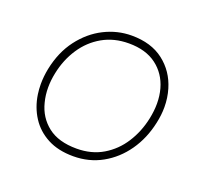

<svg xmlns="http://www.w3.org/2000/svg" viewBox="-95 -616 788 738"><g transform="rotate(20 298.5 -247.5)"><path d="M272 9Q210.5 9 166.5 -14.2Q122.5 -37.5 96.8 -77.5Q71 -117.5 63.5 -168Q60.5 -188.5 60.5 -209.5Q60.5 -240.5 67 -273Q82 -346.5 121.2 -398.2Q160.5 -450 214 -477Q267.5 -504 326 -504Q406 -504 457 -464.5Q508 -425 527 -361Q537.5 -326 537.5 -288Q537.5 -256 530 -222Q515.5 -154 479 -102Q442.5 -50 389.5 -20.5Q336.5 9 272 9ZM274 -23Q335 -23 381.2 -50.5Q427.5 -78 457.2 -124.5Q487 -171 499 -228Q506 -261 506 -291Q506 -323 498 -351.5Q482.5 -406.5 439 -439.2Q395.5 -472 326 -472Q265.5 -472 218.5 -445.2Q171.5 -418.5 140.8 -372Q110 -325.5 98 -267Q91.5 -236 91.5 -207Q91.5 -175.5 99 -147Q113 -91 156.5 -57Q200 -23 274 -23Z"/></g></svg>

Font: Heraclito Thin
Style: Italic
Weight: 100
Italic angle: -12°
Designer: Kostas Bartsokas (font) & Cristiano Sobral (main changes)
Foundry: Kostas Bartsokas (font) & Cristiano Sobral (main changes)
Version: Version 1.00;July 8, 2020;FontCreator 13.0.0.2655 64-bit